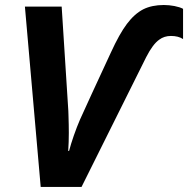

<svg xmlns="http://www.w3.org/2000/svg" viewBox="-20 -740 745 760"><path d="M78.6 -713.9H224.1L250.5 -300.8L251 -285.6Q252.4 -244.6 252.4 -213.9Q252.4 -177.7 250 -142.6H253.4Q260.3 -168.9 272.2 -203.4Q284.2 -237.8 296.9 -267.1Q329.6 -339.8 418.5 -531.2Q452.6 -606 482.4 -645.5Q512.2 -685.1 546.9 -703.1Q581.1 -720.2 628.4 -720.2Q649.4 -720.2 670.7 -716.1Q691.9 -711.9 704.6 -705.1V-585.4Q686 -597.7 656.7 -597.7Q629.9 -597.7 610.4 -583Q585 -565.4 558.6 -513.7L302.7 0H141.1Z"/></svg>

Font: Viking Open Sans
Style: Bold Italic
Weight: 700
Italic angle: -12°
Foundry: Ascender Corporation
Version: Version 2.000